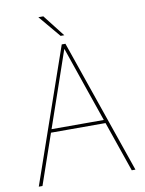

<svg xmlns="http://www.w3.org/2000/svg" viewBox="-96 -960 774 1027"><g transform="rotate(-10 290.5 -446.5)"><path d="M283 -728H303L555 0H535L368 -483L293 -701H292L217 -483L50 0H30ZM148 -291H437L444 -273H142ZM285 -774 185 -893H212L305 -774Z"/></g></svg>

Font: Murecho Thin Thin
Style: Regular
Weight: 250
Version: Version 1.010